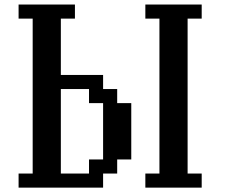

<svg xmlns="http://www.w3.org/2000/svg" viewBox="-20 -817 1040 852"><path d="M625 15.6V-46.9H687.5V-734.4H625V-796.9H875V-734.4H812.5V-46.9H875V15.6ZM250 -46.9H375V-109.4H437.5V-359.4H375V-421.9H250ZM62.5 15.6V-46.9H125V-734.4H62.5V-796.9H312.5V-734.4H250V-484.4H437.5V-421.9H500V-359.4H562.5V-109.4H500V-46.9H437.5V15.6Z"/></svg>

Font: KH Dot Dougenzaka 16
Style: Regular
Weight: 400
Designer: Original version for X68000 by Keitarou Hiraki (http://hp.vector.co.jp/authors/VA000874/) / TrueType conversion by Homem
Version: Version 1.00.20150527